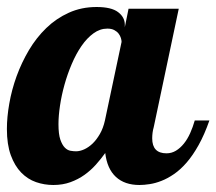

<svg xmlns="http://www.w3.org/2000/svg" viewBox="-33 -525 621 551"><path d="M567.9 -179.2Q553.7 -138.7 537.1 -108.9Q520.5 -79.1 502.7 -58.6Q484.9 -38.1 466.3 -25.4Q447.8 -12.7 430.2 -5.9Q412.6 1 396.5 3.4Q380.4 5.9 367.2 5.9Q324.7 5.9 299.6 -17.3Q274.4 -40.5 269 -85.9Q256.8 -68.8 242.2 -52.5Q227.5 -36.1 209.5 -23.2Q191.4 -10.3 169.2 -2.2Q147 5.9 120.1 5.9Q94.2 5.9 70.3 -2.4Q46.4 -10.7 27.8 -29.8Q9.3 -48.8 -2 -79.6Q-13.2 -110.4 -13.2 -154.8Q-13.2 -189 -6.3 -228Q0.5 -267.1 14.6 -306.2Q28.8 -345.2 50 -381.1Q71.3 -417 99.9 -444.6Q128.4 -472.2 164.6 -488.5Q200.7 -504.9 244.1 -504.9Q286.6 -504.9 305.9 -490.2Q325.2 -475.6 325.2 -454.1V-446.8L335.9 -500H480L408.2 -160.2Q405.8 -151.9 404.8 -143.8Q403.8 -135.7 403.8 -127.9Q403.8 -85 444.8 -85Q459.5 -85 471.9 -92.5Q484.4 -100.1 494.6 -112.8Q504.9 -125.5 512.7 -142.8Q520.5 -160.2 525.9 -179.2ZM315.9 -404.8Q315.9 -409.2 314 -415.8Q312 -422.4 307.4 -428.5Q302.7 -434.6 294.9 -438.7Q287.1 -442.9 274.9 -442.9Q253.9 -442.9 235.1 -429.2Q216.3 -415.5 200.7 -392.8Q185.1 -370.1 172.9 -341.3Q160.6 -312.5 152.1 -282Q143.6 -251.5 139.2 -221.9Q134.8 -192.4 134.8 -168.9Q134.8 -140.1 140.1 -124.5Q145.5 -108.9 153.1 -101.3Q160.6 -93.8 169.4 -92.3Q178.2 -90.8 185.1 -90.8Q196.3 -90.8 208.7 -96.4Q221.2 -102.1 232.7 -113Q244.1 -124 253.7 -140.6Q263.2 -157.2 268.1 -179.2Z"/></svg>

Font: Lobster
Style: Regular
Weight: 400
Designer: Pablo Impallari
Foundry: Pablo Impallari
Version: Version 1.007; ttfautohint (v1.1) -l 8 -r 50 -G 50 -x 14 -D 